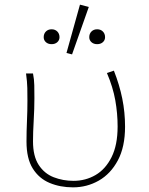

<svg xmlns="http://www.w3.org/2000/svg" viewBox="-20 -794 640 826"><path d="M294 12Q239 12 193.5 -7Q148 -26 121 -69Q94 -112 94 -185Q94 -229 96 -273Q98 -317 98 -360Q98 -389 97.5 -415.5Q97 -442 92 -478H122Q127 -453 127.5 -427.5Q128 -402 128 -372Q128 -327 125 -275.5Q122 -224 122 -186Q122 -122 146.5 -84.5Q171 -47 211 -31.5Q251 -16 296 -16Q348 -16 391 -41Q434 -66 460 -118Q486 -170 486 -250Q486 -306 476 -362.5Q466 -419 440 -480L470 -490Q494 -429 506 -370Q518 -311 518 -249Q518 -162 487 -104Q456 -46 405 -17Q354 12 294 12ZM202 -604Q187 -604 177.5 -612.5Q168 -621 168 -634Q168 -649 177.5 -658.5Q187 -668 202 -668Q217 -668 226.5 -658.5Q236 -649 236 -634Q236 -621 226.5 -612.5Q217 -604 202 -604ZM266 -566 324 -774 362 -764 290 -560ZM398 -604Q383 -604 373.5 -612.5Q364 -621 364 -634Q364 -649 373.5 -658.5Q383 -668 398 -668Q413 -668 422.5 -658.5Q432 -649 432 -634Q432 -621 422.5 -612.5Q413 -604 398 -604Z"/></svg>

Font: Source Code Pro ExtraLight
Style: Regular
Weight: 200
Monospace: yes
Designer: Paul D. Hunt, Teo Tuominen
Foundry: Adobe
Version: Version 1.026;hotconv 1.1.0;makeotfexe 2.6.0